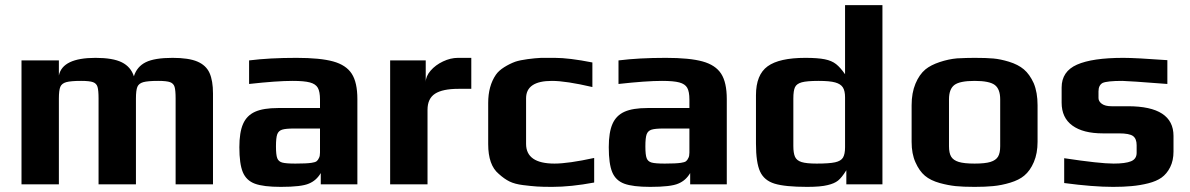

<svg xmlns="http://www.w3.org/2000/svg" viewBox="-20 -720 4648 750"><path d="M64 -484H210V-425Q224 -494 353 -494Q421 -494 456 -476.5Q491 -459 503 -422Q515 -460 549.5 -477Q584 -494 654 -494Q717 -494 751 -479.5Q785 -465 798.5 -435Q812 -405 812 -355V0H666V-335Q666 -367 662 -380.5Q658 -394 644.5 -399Q631 -404 598 -404Q557 -404 539.5 -399Q522 -394 516.5 -380.5Q511 -367 511 -335V0H365V-335Q365 -367 361 -380.5Q357 -394 343.5 -399Q330 -404 297 -404Q256 -404 238.5 -399Q221 -394 215.5 -380.5Q210 -367 210 -335V0H64Z M915 -145Q915 -203 929.5 -236Q944 -269 976.5 -283.5Q1009 -298 1066 -298H1230V-331Q1230 -362 1221.5 -377Q1213 -392 1190.5 -398Q1168 -404 1123 -404Q1061 -404 953 -392V-484Q1032 -494 1138 -494Q1231 -494 1281.5 -480Q1332 -466 1354 -432Q1376 -398 1376 -333V0H1233V-44Q1216 -15 1187 -3Q1158 10 1077 10Q1009 10 975.5 -2.5Q942 -15 928.5 -47.5Q915 -80 915 -145ZM1197 -84Q1211 -86 1216.5 -90Q1222 -94 1226 -103Q1230 -110 1230 -124V-218H1130Q1096 -218 1082 -213.5Q1068 -209 1063 -195.5Q1058 -182 1058 -148Q1058 -115 1063 -102Q1068 -89 1082.5 -85Q1097 -81 1134 -81Q1178 -81 1197 -84Z M1504 -484H1643V-399Q1643 -422 1662 -444Q1681 -466 1710.5 -480Q1740 -494 1769 -494H1821V-373H1771Q1709 -373 1679.5 -354Q1650 -335 1650 -291V0H1504Z M2023 3Q1991 -1 1970.5 -11Q1950 -21 1928 -41Q1887 -75 1887 -157V-318Q1887 -384 1917 -428Q1928 -444 1949.5 -457.5Q1971 -471 1993 -479Q2011 -485 2041 -489Q2071 -493 2094 -494H2147Q2203 -494 2294 -476V-380Q2191 -404 2136 -404Q2035 -404 2035 -336V-158Q2035 -81 2146 -81Q2200 -81 2301 -103V-7Q2210 10 2137 10Q2099 10 2077 8.5Q2055 7 2023 3Z M2358 -145Q2358 -203 2372.5 -236Q2387 -269 2419.5 -283.5Q2452 -298 2509 -298H2673V-331Q2673 -362 2664.5 -377Q2656 -392 2633.5 -398Q2611 -404 2566 -404Q2504 -404 2396 -392V-484Q2475 -494 2581 -494Q2674 -494 2724.5 -480Q2775 -466 2797 -432Q2819 -398 2819 -333V0H2676V-44Q2659 -15 2630 -3Q2601 10 2520 10Q2452 10 2418.5 -2.5Q2385 -15 2371.5 -47.5Q2358 -80 2358 -145ZM2640 -84Q2654 -86 2659.5 -90Q2665 -94 2669 -103Q2673 -110 2673 -124V-218H2573Q2539 -218 2525 -213.5Q2511 -209 2506 -195.5Q2501 -182 2501 -148Q2501 -115 2506 -102Q2511 -89 2525.5 -85Q2540 -81 2577 -81Q2621 -81 2640 -84Z M2933 -159V-348Q2933 -428 2978.5 -461Q3024 -494 3126 -494Q3174 -494 3201.5 -488.5Q3229 -483 3246 -469.5Q3263 -456 3281 -430V-700H3427V0H3286V-55Q3268 -26 3253.5 -14.5Q3239 -3 3213 3Q3186 10 3133 10Q3047 10 3006 -2.5Q2965 -15 2949 -50Q2933 -85 2933 -159ZM3281 -145V-340Q3281 -365 3272.5 -378.5Q3264 -392 3242.5 -398Q3221 -404 3178 -404Q3132 -404 3112 -398.5Q3092 -393 3085.5 -379.5Q3079 -366 3079 -335V-150Q3079 -122 3085.5 -107.5Q3092 -93 3111 -87Q3130 -81 3170 -81Q3219 -81 3242 -86Q3265 -91 3273 -104.5Q3281 -118 3281 -145Z M3651 -5Q3615 -15 3593 -33.5Q3571 -52 3556 -86Q3541 -119 3541 -166V-309Q3541 -357 3556 -393Q3571 -429 3595 -449Q3616 -466 3650.5 -477.5Q3685 -489 3718 -492Q3756 -494 3787 -494Q3833 -494 3860.5 -491.5Q3888 -489 3921 -479Q3957 -468 3979.5 -449Q4002 -430 4018 -395Q4033 -359 4033 -309V-166Q4033 -121 4018.5 -87Q4004 -53 3981 -34Q3961 -17 3926.5 -6.5Q3892 4 3859 7Q3829 10 3787 10Q3742 10 3713 7Q3684 4 3651 -5ZM3887 -149V-332Q3887 -372 3866 -388Q3845 -404 3787 -404Q3729 -404 3708 -388Q3687 -372 3687 -332V-149Q3687 -122 3695.5 -108Q3704 -94 3725 -87.5Q3746 -81 3787 -81Q3828 -81 3849 -87.5Q3870 -94 3878.5 -108Q3887 -122 3887 -149Z M4137 -5V-102Q4276 -81 4330 -81Q4376 -81 4398 -90Q4420 -99 4420 -123V-153Q4420 -178 4406 -188.5Q4392 -199 4351 -199H4288Q4211 -199 4169 -229.5Q4127 -260 4127 -319V-378Q4127 -441 4187 -467.5Q4247 -494 4368 -494Q4416 -494 4540 -485V-392Q4384 -404 4364 -404Q4305 -404 4287 -396Q4271 -387 4271 -363V-337Q4271 -324 4284 -314.5Q4297 -305 4322 -305H4386Q4564 -305 4564 -189V-128Q4564 -93 4551 -67Q4538 -41 4517 -26Q4497 -12 4465.5 -4Q4434 4 4400 7Q4369 10 4328 10Q4250 10 4137 -5Z"/></svg>

Font: Play
Style: Bold
Weight: 700
Designer: Jonas Hecksher (Cyrillic expansion: Cyreal)
Foundry: Jonas Hecksher, Playtype, e-types AS
Version: Version 2.101; ttfautohint (v1.5.65-e2d9)